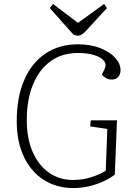

<svg xmlns="http://www.w3.org/2000/svg" viewBox="-20 -941 670 975"><path d="M574 -330 563 -54Q533 -32 498.5 -17Q464 -2 427 6Q390 14 351 14Q269 14 204 -26.5Q139 -67 102 -143.5Q65 -220 65 -326Q65 -446 102.5 -533.5Q140 -621 210 -668.5Q280 -716 376 -716Q440 -716 488.5 -697Q537 -678 564.5 -648Q592 -618 592 -585Q592 -563 580 -550Q568 -537 548 -537Q532 -537 520 -543.5Q508 -550 497 -562L510 -588Q523 -613 508.5 -631.5Q494 -650 459.5 -661Q425 -672 375 -672Q295 -672 237 -630Q179 -588 147.5 -511.5Q116 -435 116 -331Q116 -238 146 -169.5Q176 -101 229 -64Q282 -27 351 -27Q401 -27 446 -42Q491 -57 517 -74L525 -286L438 -299L441 -330ZM233 -900 249 -921 376 -825 509 -921 523 -900 421 -789Q409 -776 398.5 -768Q388 -760 374 -760Q369 -760 363.5 -761.5Q358 -763 353 -765Z"/></svg>

Font: Literata ExtraLight
Style: Italic
Weight: 250
Italic angle: -2°
Designer: Latin by Veronika Burian and Jose Scaglione. Greek by Irene Vlachou. Cyrillic by Vera Evstafieva
Foundry: TypeTogether
Version: Version 3.002